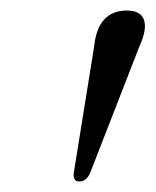

<svg xmlns="http://www.w3.org/2000/svg" viewBox="-20 -803 295 364"><path d="M130.5 -459Q117.5 -459 120 -476L158.5 -715Q165.5 -783 220.5 -783Q247 -783 253 -765.2Q259 -747.5 244.5 -715.5L151 -475.5Q144 -459 130.5 -459Z"/></svg>

Font: Fraunces 144pt S050
Style: Italic
Weight: 400
Italic angle: -16°
Version: Version 1.000; ttfautohint (v1.8.3)